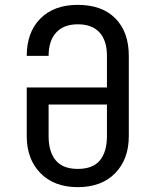

<svg xmlns="http://www.w3.org/2000/svg" viewBox="-20 -760 640 790"><path d="M300 10Q203 10 146.5 -47.5Q90 -105 90 -200V-400H420V-531Q420 -593 389.5 -626.5Q359 -660 300 -660Q242 -660 211 -626Q180 -592 180 -530H90Q90 -627 146 -683.5Q202 -740 300 -740Q400 -740 455 -684Q510 -628 510 -530V-200Q510 -105 454 -47.5Q398 10 300 10ZM300 -65Q362 -65 391 -100Q420 -135 420 -200V-330H180V-200Q180 -135 209.5 -100Q239 -65 300 -65Z"/></svg>

Font: JetBrainsMonoNL NF
Style: Regular
Weight: 400
Designer: Philipp Nurullin, Konstantin Bulenkov
Foundry: JetBrains
Version: Version 2.304; ttfautohint (v1.8.4.7-5d5b);Nerd Fonts 3.2.1